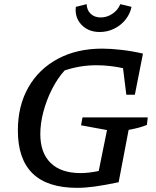

<svg xmlns="http://www.w3.org/2000/svg" viewBox="-20 -895 749 924"><path d="M351 9Q66 9 66 -267Q66 -386 116.5 -474.5Q167 -563 258.5 -612Q350 -661 472 -661Q512 -661 564.5 -655Q617 -649 668 -637L629 -439H588L572 -567Q507 -581 444 -581Q366 -581 291 -556Q256 -517 230 -465.5Q204 -414 189 -358Q174 -302 174 -250Q174 -159 224 -110.5Q274 -62 368 -62Q406 -62 455 -72L495 -269L370 -292L377 -330H691L687 -294Q655 -280 599 -270L551 -18Q484 -4 437.5 2.5Q391 9 351 9ZM460 -741Q405 -741 372 -776Q339 -811 345 -862L397 -875Q398 -846 416.5 -828.5Q435 -811 465 -811Q495 -811 521.5 -829Q548 -847 559 -875L613 -862Q606 -828 584 -800.5Q562 -773 529.5 -757Q497 -741 460 -741Z"/></svg>

Font: Piazzolla Medium
Style: Italic
Weight: 500
Italic angle: -11.3°
Designer: Juan Pablo del Peral
Foundry: Huerta Tipografica
Version: Version 1.330